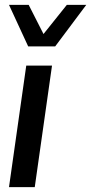

<svg xmlns="http://www.w3.org/2000/svg" viewBox="-20 -770 375 790"><path d="M17 -750H98L159 -630L255 -750H335L207 -579H96ZM88 -500H194L123 0H17Z"/></svg>

Font: Oakes Grotesk Medium
Style: Italic
Weight: 500
Italic angle: -8°
Designer: Samuel Oakes
Foundry: Samuel Oakes
Version: Version 1.000;PS 001.000;hotconv 1.0.88;makeotf.lib2.5.64775